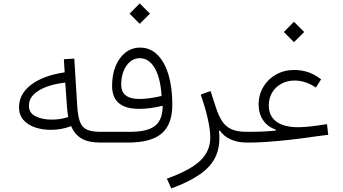

<svg xmlns="http://www.w3.org/2000/svg" viewBox="-20 -816 1964 1099"><path d="M350.1 -401.9 345.7 -477.1 405.3 -480.5 421.9 -211.9Q425.3 -152.3 437.5 -119.6Q449.7 -86.9 477.3 -74.2Q504.9 -61.5 553.2 -61.5H553.7V0H553.2Q485.4 0 446.3 -23.4Q407.2 -46.9 387.2 -94.2Q333 -72.8 271 -72.8Q221.7 -72.8 180.2 -86.9Q138.7 -101.1 113.8 -129.9Q88.9 -158.7 88.9 -201.7Q88.9 -278.8 158.7 -331.3Q228.5 -383.8 350.1 -401.9ZM353.5 -343.3Q257.8 -332 201.7 -297.6Q145.5 -263.2 145.5 -211.4Q145.5 -168.9 184.3 -150.1Q223.1 -131.3 275.4 -131.3Q325.7 -131.3 370.6 -146Q367.7 -160.6 366 -175.3Q364.3 -189.9 363.3 -206.5Z M721.7 -737.8 779.8 -796.4 838.4 -737.8 779.8 -679.7ZM553.7 -61.5H724.1Q825.2 -61.5 868.2 -96.2Q911.1 -130.9 911.1 -210.9Q840.3 -192.9 776.4 -192.9Q621.6 -192.9 621.6 -324.2Q621.6 -389.2 642.1 -438.5Q662.6 -487.8 698.7 -515.6Q734.9 -543.5 782.2 -543.5Q838.9 -543.5 880.1 -503.4Q921.4 -463.4 943.8 -390.1Q966.3 -316.9 966.3 -216.8Q966.3 -104 905.5 -52Q844.7 0 713.4 0H553.7Q541 0 541 -30.8Q541 -61.5 553.7 -61.5ZM904.8 -266.6Q898.9 -368.7 866 -425.8Q833 -482.9 779.8 -482.9Q733.9 -482.9 703.9 -439.9Q673.8 -397 673.8 -331.1Q673.8 -249.5 778.3 -249.5Q832 -249.5 904.8 -266.6Z M1128.9 -274.4 1185.1 -294.9 1215.8 -201.2Q1231.9 -150.9 1252.9 -120.1Q1273.9 -89.4 1306.9 -75.4Q1339.8 -61.5 1391.6 -61.5H1392.1V0H1391.6Q1340.3 0 1300.3 -18.1Q1260.3 -36.1 1238.3 -68.8L1233.4 -66.9Q1242.7 15.6 1216.3 75.7Q1189.9 135.7 1126.5 180.4Q1063 225.1 960.4 262.7L935.1 206.5Q1068.4 158.7 1126 104Q1183.6 49.3 1183.6 -28.8Q1183.6 -72.3 1169.4 -135.7Q1155.3 -199.2 1128.9 -274.4Z M1604.5 -632.8 1662.6 -691.4 1721.2 -632.8 1662.6 -574.7ZM1518.6 -212.4Q1518.6 -151.9 1561.8 -119.9Q1605 -87.9 1686 -87.9Q1706.5 -87.9 1736.3 -90.3Q1766.1 -92.8 1806.2 -98.6L1851.6 -105.5L1858.9 -44.4L1790 -35.6Q1718.8 -24.9 1647.7 -16.8Q1576.7 -8.8 1515.6 -4.4Q1454.6 0 1412.6 0H1392.1Q1379.4 0 1379.4 -30.8Q1379.4 -61.5 1392.1 -61.5H1411.1Q1449.2 -61.5 1485.8 -63.2Q1522.5 -64.9 1558.1 -68.4V-74.7Q1512.7 -89.4 1486.6 -127.2Q1460.4 -165 1460.4 -216.8Q1460.4 -273.9 1487.3 -318.8Q1514.2 -363.8 1560.3 -389.6Q1606.4 -415.5 1665 -415.5Q1750.5 -415.5 1817.9 -361.8L1788.1 -314.9Q1729 -355 1665.5 -355Q1623.5 -355 1590.1 -336.4Q1556.6 -317.9 1537.6 -285.9Q1518.6 -253.9 1518.6 -212.4Z"/></svg>

Font: Estedad-FD Light
Style: Regular
Weight: 300
Designer: Amin Abedi
Version: Version 7.3